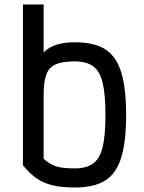

<svg xmlns="http://www.w3.org/2000/svg" viewBox="-20 -820 640 854"><path d="M312 14Q256 14 215 4.5Q174 -5 143 -26.5Q112 -48 82 -85V-800H174V-587Q198 -611 232.5 -621.5Q267 -632 312 -632Q399 -632 448.5 -600.5Q498 -569 519.5 -497.5Q541 -426 541 -308Q541 -191 519.5 -120Q498 -49 448.5 -17.5Q399 14 312 14ZM312 -71Q364 -71 394 -92.5Q424 -114 436.5 -165.5Q449 -217 449 -308Q449 -400 436.5 -452Q424 -504 394 -525.5Q364 -547 312 -547Q258 -547 228 -534Q198 -521 186 -488.5Q174 -456 174 -395V-114Q201 -89 230 -80Q259 -71 312 -71Z"/></svg>

Font: Victor Mono SemiBold
Style: Regular
Weight: 600
Monospace: yes
Designer: Rune Bjørnerås
Version: Version 1.561;gftools[0.9.30]